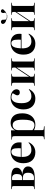

<svg xmlns="http://www.w3.org/2000/svg" viewBox="1592 -2376 1000 4223"><g transform="rotate(-90 2091.5 -264.0)"><path d="M43 0V-12L85 -17Q100 -19 105.5 -28Q111 -37 111 -63V-453Q111 -479 105.5 -488Q100 -497 85 -499L43 -504V-516H315Q407 -516 461 -489.5Q515 -463 515 -400Q515 -346 472.5 -312Q430 -278 366 -273V-271Q449 -268 496 -235Q543 -202 543 -148Q543 -75 480.5 -37.5Q418 0 303 0ZM243 -277H293Q330 -277 353 -304.5Q376 -332 376 -392Q376 -447 352 -473Q328 -499 287 -499Q273 -499 261 -498Q249 -497 243 -496ZM300 -16Q325 -16 349 -28Q373 -40 388.5 -68Q404 -96 404 -146Q404 -211 373 -236Q342 -261 300 -261H243V-20Q258 -17 271.5 -16.5Q285 -16 300 -16Z M855 14Q744 14 679 -53Q614 -120 614 -247Q614 -338 647.5 -401.5Q681 -465 739.5 -497.5Q798 -530 873 -530Q964 -530 1018 -479.5Q1072 -429 1072 -344Q1072 -330 1071.5 -317Q1071 -304 1069 -290H752Q748 -178 790 -125.5Q832 -73 904 -73Q946 -73 984.5 -85Q1023 -97 1066 -136L1075 -129Q1001 14 855 14ZM752 -306H941Q942 -318 943 -332Q944 -346 944 -361Q944 -446 925 -480Q906 -514 865 -514Q832 -514 808.5 -495Q785 -476 771 -431Q757 -386 752 -306Z M1141 216V204L1183 199Q1197 197 1203 189Q1209 181 1209 154V-437Q1209 -472 1202 -484Q1195 -496 1173 -498L1131 -501L1132 -512L1331 -522L1337 -516V-434H1339Q1388 -530 1498 -530Q1595 -530 1653 -467.5Q1711 -405 1711 -273Q1711 -187 1681.5 -122.5Q1652 -58 1595.5 -22Q1539 14 1457 14Q1428 14 1396.5 6Q1365 -2 1341 -15V154Q1341 179 1346 188Q1351 197 1374 199L1427 204V216ZM1450 -5Q1488 -5 1515 -27.5Q1542 -50 1556.5 -105.5Q1571 -161 1571 -260Q1571 -385 1539.5 -435Q1508 -485 1454 -485Q1403 -485 1372 -452.5Q1341 -420 1341 -358V-50Q1360 -32 1389 -18.5Q1418 -5 1450 -5Z M2034 14Q1927 14 1862 -54Q1797 -122 1797 -247Q1797 -333 1829 -396.5Q1861 -460 1920.5 -495Q1980 -530 2060 -530Q2115 -530 2155.5 -511.5Q2196 -493 2218 -463.5Q2240 -434 2240 -401Q2240 -371 2223.5 -349.5Q2207 -328 2171 -328Q2140 -328 2123.5 -343Q2107 -358 2107 -382Q2107 -398 2118 -420.5Q2129 -443 2154 -483Q2116 -513 2063 -513Q2007 -513 1970.5 -460.5Q1934 -408 1934 -287Q1934 -181 1974 -127Q2014 -73 2086 -73Q2135 -73 2170.5 -89Q2206 -105 2236 -130L2244 -123Q2209 -55 2157.5 -20.5Q2106 14 2034 14Z M2316 0V-12L2358 -17Q2373 -19 2378.5 -28Q2384 -37 2384 -63V-453Q2384 -479 2378.5 -488Q2373 -497 2358 -499L2316 -504V-516H2582V-505L2539 -499Q2525 -496 2520.5 -487.5Q2516 -479 2516 -455V-124L2718 -427V-458Q2718 -481 2713 -490Q2708 -499 2691 -501L2653 -505V-516H2921V-504L2881 -500Q2862 -498 2856 -490Q2850 -482 2850 -458V-58Q2850 -34 2856 -26Q2862 -18 2881 -16L2921 -12V0H2653V-11L2691 -15Q2708 -17 2713 -26Q2718 -35 2718 -58V-398L2516 -94V-61Q2516 -37 2520.5 -28.5Q2525 -20 2539 -18L2582 -11V0Z M3243 14Q3132 14 3067 -53Q3002 -120 3002 -247Q3002 -338 3035.5 -401.5Q3069 -465 3127.5 -497.5Q3186 -530 3261 -530Q3352 -530 3406 -479.5Q3460 -429 3460 -344Q3460 -330 3459.5 -317Q3459 -304 3457 -290H3140Q3136 -178 3178 -125.5Q3220 -73 3292 -73Q3334 -73 3372.5 -85Q3411 -97 3454 -136L3463 -129Q3389 14 3243 14ZM3140 -306H3329Q3330 -318 3331 -332Q3332 -346 3332 -361Q3332 -446 3313 -480Q3294 -514 3253 -514Q3220 -514 3196.5 -495Q3173 -476 3159 -431Q3145 -386 3140 -306Z M3539 0V-12L3581 -17Q3596 -19 3601.5 -28Q3607 -37 3607 -63V-453Q3607 -479 3601.5 -488Q3596 -497 3581 -499L3539 -504V-516H3805V-505L3762 -499Q3748 -496 3743.5 -487.5Q3739 -479 3739 -455V-124L3941 -427V-458Q3941 -481 3936 -490Q3931 -499 3914 -501L3876 -505V-516H4144V-504L4104 -500Q4085 -498 4079 -490Q4073 -482 4073 -458V-58Q4073 -34 4079 -26Q4085 -18 4104 -16L4144 -12V0H3876V-11L3914 -15Q3931 -17 3936 -26Q3941 -35 3941 -58V-398L3739 -94V-61Q3739 -37 3743.5 -28.5Q3748 -20 3762 -18L3805 -11V0ZM3777 -624Q3806 -614 3836.5 -613Q3867 -612 3894 -619Q3912 -631 3926 -647Q3918 -669 3917 -688.5Q3916 -708 3927 -727Q3937 -743 3954 -743.5Q3971 -744 3986 -734Q4006 -717 3997.5 -696.5Q3989 -676 3963 -660Q3940 -631 3894 -619Q3882 -611 3870 -605Q3846 -603 3819.5 -605Q3793 -607 3773 -613Q3774 -619 3774 -624Q3723 -634 3696.5 -660Q3670 -686 3680 -718Q3691 -734 3708.5 -740.5Q3726 -747 3745 -738Q3778 -718 3768 -677Q3773 -660 3774 -647Q3775 -634 3774 -624Z"/></g></svg>

Font: Literata 72pt SemiBold
Style: Regular
Weight: 600
Designer: Latin by Veronika Burian and Jose Scaglione. Greek by Irene Vlachou. Cyrillic by Vera Evstafieva.
Foundry: TypeTogether
Version: Version 3.002